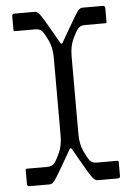

<svg xmlns="http://www.w3.org/2000/svg" viewBox="-53 -779 564 819"><g transform="rotate(-5 229.0 -369.5)"><path d="M331.1 -738.8H418Q427.7 -738.8 428.2 -729V-668.9Q428.2 -664.1 422.9 -664.1H335.9Q315.9 -664.1 306.2 -652.8Q296.4 -641.6 281.7 -610.4Q267.1 -579.1 267.1 -537.1V-202.1Q267.1 -160.2 281.7 -128.9Q296.4 -97.7 306.2 -85.9Q315.9 -74.7 335.9 -75.2H422.9Q427.7 -75.2 428.2 -69.8V-9.8Q428.2 0 418 0H331.1Q320.3 0 308.6 -15.6Q296.9 -31.2 271 -77.1Q245.1 -123 233.9 -142.1Q229 -149.9 224.1 -142.1Q212.9 -123 186.5 -77.1Q160.2 -31.2 149.4 -15.6Q137.7 0 127 0H40Q30.3 0 29.8 -9.8V-69.8Q29.8 -74.7 35.2 -75.2H122.1Q142.1 -75.2 151.9 -85.9Q161.6 -96.7 176.3 -128.9Q190.9 -160.2 190.9 -202.1V-537.1Q190.9 -579.1 176.3 -610.4Q161.6 -641.6 151.9 -653.3Q142.1 -664.1 122.1 -664.1H35.2Q30.3 -664.1 29.8 -668.9V-729Q29.8 -738.8 40 -738.8H127Q137.7 -739.3 149.4 -723.6Q161.1 -708 187 -662.1Q212.9 -616.2 224.1 -597.2Q229 -589.4 233.9 -597.2Q245.1 -616.2 271.5 -662.1Q297.9 -708 308.6 -723.6Q319.8 -739.3 331.1 -738.8Z"/></g></svg>

Font: BrevierViennese-Regular
Style: Regular
Weight: 400
Designer: Johannes Lang & Ellmer Stefan
Foundry: Johannes Lang & Ellmer Stefan
Version: Version 1.001;PS 001.001;hotconv 1.0.70;makeotf.lib2.5.58329